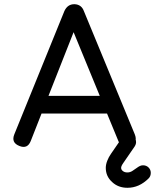

<svg xmlns="http://www.w3.org/2000/svg" viewBox="-20 -698 737 913"><path d="M72 -4C97.5 6.5 115.5 -1 126 -27C126 -27 177.5 -158 177.5 -158C177.5 -158 489 -158 489 -158C489 -158 543 -27 543 -27C543 -27 543 -27 543 -27C553.5 -1.5 571.5 6.5 598 -4C598 -4 598 -4 598 -4C624 -14.5 631.5 -32.5 621 -59C621 -59 379 -645 379 -645C379 -645 379 -645 379 -645C371.5 -666 356.5 -677 335 -678C335 -678 333 -678 333 -678C333 -678 333 -678 333 -678C311.5 -678 296 -667 286 -645C286 -645 48 -59 48 -59C48 -59 48 -59 48 -59C37.5 -32.5 45.5 -14.5 72 -4C72 -4 72 -4 72 -4ZM330 -545C330 -545 454.5 -242 454.5 -242C454.5 -242 210.5 -242 210.5 -242C210.5 -242 330 -545 330 -545ZM586 195C623.5 195 657 180 687 150C687 150 687 150 687 150C693.5 143.5 697 134.5 697 124C697 124 697 124 697 124C697 114 693.5 105.5 686.5 98.5C679.5 91.5 670.5 88 660 88C660 88 660 88 660 88C655 88 650.5 89 646 91C641.5 93 637.5 95.5 634 98C634 98 634 98 634 98C625 104.5 617 110 610 114.5C602.5 119.5 594.5 122 586 122C586 122 586 122 586 122C577 122 570 120 564.5 115.5C559 111.5 556 106.5 556 100C556 100 556 100 556 100C556 94.5 559.5 86.5 567 76C567 76 620 -1 620 -1C620 -1 620 -1 620 -1C624.5 -8 627 -15 627 -22C627 -22 627 -22 627 -22C627 -32.5 623.5 -41.5 616.5 -48.5C609.5 -55.5 601 -59 591 -59C591 -59 591 -59 591 -59C578 -59 568 -54 561 -44C561 -44 508 33 508 33C508 33 508 33 508 33C500.5 43.5 494.5 55 490 66.5C485.5 78 483 89.5 483 100C483 100 483 100 483 100C483 127 493 149.5 513 167.5C532.5 186 557 195 586 195C586 195 586 195 586 195Z"/></svg>

Font: Jura-Fortis-Bold
Style: Bold
Weight: 500
Designer: Daniel Johnson, Alexei Vanyashin, Mirko Velimirovic
Foundry: Daniel Johnson
Version: ""